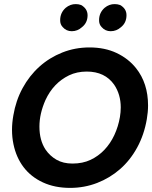

<svg xmlns="http://www.w3.org/2000/svg" viewBox="-20 -903 741 935"><path d="M321.5 12Q246.5 12 188.8 -14.8Q131 -41.5 95 -88.8Q59 -136 45.5 -201Q38.5 -234.5 38.5 -271Q38.5 -304.5 45 -341Q57 -413 90 -473.8Q123 -534.5 172 -578.5Q221 -622.5 283.2 -647.2Q345.5 -672 416 -672Q490.5 -672 548 -644.8Q605.5 -617.5 642.5 -571Q701 -497.5 701 -389.5Q701 -357.5 695 -323Q682 -247 648.2 -185Q614.5 -123 564.8 -79.5Q515 -36 452.8 -12Q390.5 12 321.5 12ZM333 -106.5Q382.5 -106.5 420.8 -124.5Q459 -142.5 488.2 -173.2Q517.5 -204 536.8 -245.2Q556 -286.5 564 -333Q568 -357 568 -380Q568 -443 536 -490.5Q491 -554.5 402.5 -554.5Q354.5 -554.5 316 -536Q240 -499 201.5 -416Q172 -349.5 172 -286.5Q172 -220 201.5 -175Q222.5 -144 255 -125.2Q287.5 -106.5 333 -106.5ZM329.5 -751Q303 -751 285.5 -771Q272.5 -784.5 273 -805Q273 -841 300 -865Q322.5 -883.5 349.5 -883Q363 -883 375 -878.5Q406 -861 406.5 -829Q406.5 -792 379 -770.5Q357.5 -751 329.5 -751ZM519 -751Q492.5 -751 475 -771Q462 -784.5 462.5 -805Q462.5 -841 489.5 -865Q512 -883.5 539 -883Q552.5 -883 565 -878.5Q596 -861 596 -829Q596 -792 569 -770.5Q547 -751 519 -751Z"/></svg>

Font: Lucymar Sans SemiBold
Style: Italic
Weight: 600
Italic angle: -10°
Foundry: The League of Moveable Type (original font) / Main changes by Cristiano Sobral with portions from Mirco Monsees
Version: Version 2.00;August 30, 2020;FontCreator 13.0.0.2681 64-bit